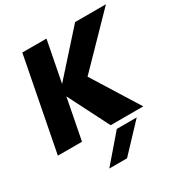

<svg xmlns="http://www.w3.org/2000/svg" viewBox="-217 -832 1157 1219"><g transform="rotate(-30 361.5 -223.0)"><path d="M121 -680H298L240 -381L508 -680H734L403 -340L615 0H376L224 -299L166 0H-11ZM398 40H544L361 234H231Z"/></g></svg>

Font: Teachers ExtraBold
Style: Italic
Weight: 800
Designer: Alfredo Marco Pradil & Chank Diesel
Version: Version 0.009